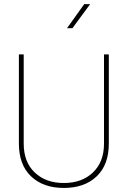

<svg xmlns="http://www.w3.org/2000/svg" viewBox="-20 -903 640 933"><path d="M485.4 -638.7H508.8V-205.1Q508.8 -102.1 449.7 -45.9Q390.6 10.3 290.3 10.3Q189.9 10.3 130.9 -46.1Q71.8 -102.5 71.8 -205.1V-638.7H95.2V-205.1Q95.2 -115.7 148.9 -64.7Q202.6 -13.7 290.3 -13.7Q377.9 -13.7 431.6 -64.9Q485.4 -116.2 485.4 -205.1ZM305.7 -766.1 389.2 -882.8H418L332 -766.1Z"/></svg>

Font: Yantramanav Thin
Style: Regular
Weight: 250
Version: Version 1.001;PS 1.0;hotconv 1.0.72;makeotf.lib2.5.5900; ttf